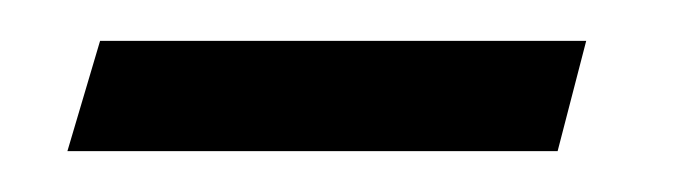

<svg xmlns="http://www.w3.org/2000/svg" viewBox="-20 -283 336 94"><path d="M13 -209 29 -263H267L253 -209Z"/></svg>

Font: Justus
Style: ItalicOldstyle
Weight: 400
Italic angle: -12°
Version: Version 001.001